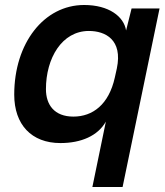

<svg xmlns="http://www.w3.org/2000/svg" viewBox="-20 -559 662 769"><path d="M350 190H471L619 -525H507L485 -437C476 -493 416 -539 317 -539C156 -539 37 -386 37 -180C37 -60 106 14 222 14C305 14 372 -15 404 -72ZM164 -202C164 -326 228 -435 336 -435C402 -435 472 -400 448 -285L440 -249C416 -140 351 -92 274 -92C197 -92 164 -140 164 -202Z"/></svg>

Font: Nacelle SemiBold
Style: Italic
Weight: 600
Italic angle: -12°
Designer: Sora Sagano
Foundry: Sora Sagano
Version: Version 1.000;FEAKit 1.0